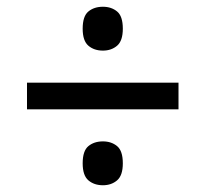

<svg xmlns="http://www.w3.org/2000/svg" viewBox="-20 -642 609 569"><path d="M60 -318V-397H509V-318ZM285 -93Q259 -93 242 -107.5Q225 -122 225 -158Q225 -195 242 -209Q259 -223 285 -223Q310 -223 327 -209Q344 -195 344 -158Q344 -122 327 -107.5Q310 -93 285 -93ZM285 -492Q259 -492 242 -506.5Q225 -521 225 -557Q225 -594 242 -608Q259 -622 285 -622Q310 -622 327 -608Q344 -594 344 -557Q344 -521 327 -506.5Q310 -492 285 -492Z"/></svg>

Font: Noto Rashi Hebrew Black
Style: Regular
Weight: 900
Version: Version 1.006